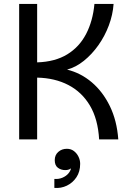

<svg xmlns="http://www.w3.org/2000/svg" viewBox="-20 -713 649 982"><path d="M258 248V202Q280 204 299 196Q318 188 329.5 174.5Q341 161 343 148Q332 157 314 157Q292 157 276 145Q260 133 260 106Q260 80 278 64Q296 48 322 48Q343 48 358 59.5Q373 71 381.5 88.5Q390 106 390 125Q390 165 371 193.5Q352 222 322 236.5Q292 251 258 248ZM78 0V-693H170V-394Q262 -397 324 -435Q386 -473 420.5 -539.5Q455 -606 463 -693H561Q557 -637 536.5 -582.5Q516 -528 483 -481.5Q450 -435 409 -402Q368 -369 323 -357Q393 -340 449.5 -292Q506 -244 542 -170Q578 -96 585 0H487Q481 -104 440 -173Q399 -242 330 -278Q261 -314 170 -316V0Z"/></svg>

Font: Parkinsans
Style: Regular
Weight: 400
Designer: Red Stone, Indian Type Foundry
Foundry: Indian Type Foundry
Version: Version 1.000